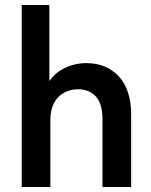

<svg xmlns="http://www.w3.org/2000/svg" viewBox="-20 -750 607 770"><path d="M67 0V-730H178V-353H147Q158 -397 178 -425Q198 -453 223.5 -468.5Q249 -484 276 -490.5Q303 -497 325 -497Q407 -497 456.5 -443.5Q506 -390 506 -290V0H391V-271Q391 -335 364 -363.5Q337 -392 293 -392Q262 -392 236.5 -378Q211 -364 196.5 -336.5Q182 -309 182 -269V0Z"/></svg>

Font: SUSE SemiBold
Style: Regular
Weight: 600
Designer: Rene Bieder
Foundry: SUSE
Version: Version 1.000